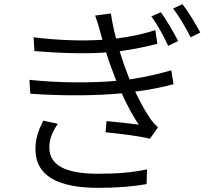

<svg xmlns="http://www.w3.org/2000/svg" viewBox="-20 -857 1040 926"><path d="M756 -798 710 -778C740 -737 769 -684 791 -636L839 -659C817 -704 779 -765 756 -798ZM860 -837 815 -816C846 -775 876 -724 899 -677L946 -700C923 -744 885 -805 860 -837ZM259 -260 189 -275C167 -232 150 -191 151 -135C152 -9 259 49 455 49C541 49 617 43 687 31L689 -40C617 -25 546 -19 453 -19C292 -19 218 -62 218 -146C218 -191 235 -225 259 -260ZM465 -697 474 -665C379 -659 263 -662 142 -677L146 -611C271 -600 395 -597 492 -604C500 -578 509 -551 520 -522L541 -467C427 -457 273 -456 122 -472L126 -405C281 -394 446 -395 567 -407C590 -356 617 -304 649 -256C616 -260 550 -268 494 -273L489 -219C557 -212 647 -202 703 -188L742 -243C728 -256 716 -269 705 -284C678 -325 653 -370 632 -415C704 -424 769 -438 817 -451L806 -518C759 -504 687 -486 605 -474L581 -537L557 -610C626 -619 690 -633 739 -646L729 -712C677 -694 610 -680 540 -671C529 -712 520 -754 515 -792L439 -782C449 -755 458 -725 465 -697Z"/></svg>

Font: ChiuKong Gothic CL Normal
Style: Regular
Weight: 350
Designer: Ryoko NISHIZUKA 西塚涼子 (kana, bopomofo & ideographs); Paul D. Hunt (Latin, Greek & Cyrillic); Sandoll Communications 산돌커뮤니
Foundry: Adobe
Version: Version 1.300